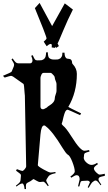

<svg xmlns="http://www.w3.org/2000/svg" viewBox="-41 -1246 732 1304"><path d="M195.8 -1190.9 228 -1226.1 313 -1068.8 398.9 -1223.1 454.1 -1181.2Q418.5 -1111.3 387 -1035.4Q355.5 -959.5 350.1 -950.2L358.9 -933.1L340.8 -920.9L334 -929.2L333 -920.9L310.1 -923.8Q311 -936 311 -943.8Q303.2 -947.8 299.8 -947.8Q290 -944.3 275.9 -932.1L255.9 -962.9Q274.9 -979.5 274.9 -984.6Q274.9 -989.7 271.2 -1000Q267.6 -1010.3 261.5 -1026.4Q255.4 -1042.5 252 -1051.8ZM322.3 -841.8H339.4Q353.5 -841.8 356.7 -843.8Q359.9 -845.7 365 -847.7Q370.1 -849.6 372.3 -853.3Q374.5 -856.9 377.9 -861.3Q382.8 -869.1 382.8 -888.2H397Q397.9 -852.1 415.5 -847.7Q422.9 -846.2 430.2 -845.7Q447.8 -843.8 448.7 -819.8Q448.7 -814.9 452.6 -811Q481 -781.2 481 -744.1Q481 -618.7 422.9 -520Q424.3 -517.1 509.8 -476.1L502.9 -463.9Q421.9 -501 418.9 -501Q416 -501 413.1 -499.8Q410.2 -498.5 407.7 -495.6Q405.3 -492.7 403.3 -489.7Q401.4 -486.8 399.4 -481.2Q397.5 -475.6 396 -471.7Q394.5 -467.8 392.8 -460.7Q391.1 -453.6 389.6 -449.2Q387.7 -440.9 383.8 -423.8L377.9 -404.8Q377.9 -402.3 386.7 -393.1Q407.7 -377 442.4 -321.8Q477.1 -266.6 498.3 -244.4Q519.5 -222.2 531.5 -222.2Q543.5 -222.2 564 -227.1L566.9 -216.8Q542.5 -210.4 536.1 -206.1Q529.8 -201.7 529.8 -192.9L528.8 -180.2Q527.8 -178.2 527.8 -174.8Q527.8 -158.7 545.9 -142.3Q564 -126 580.8 -126Q597.7 -126 618.7 -140.1L624 -130.9Q596.7 -113.8 596.7 -102.3Q596.7 -90.8 612.1 -75.4Q627.4 -60.1 635.5 -60.1Q643.6 -60.1 670.9 -65.9V-51.8Q639.6 -44.9 636.7 -42.7Q633.8 -40.5 631.8 -38.6Q627.9 -35.2 627.9 -26.9Q627.9 -18.6 647 7.8L642.1 12.2Q627.4 -8.8 620.6 -14.4Q613.8 -20 608.9 -20Q604 -20 600.1 -18.1L587.9 -9.8Q579.6 -3.4 561 29.8L554.7 25.9L569.8 -7.8Q565.4 -19 551.8 -19L518.1 -17.1Q506.3 -17.1 503.9 -2L498 20H488.8L500 -27.8Q500 -56.2 479 -56.2Q468.8 -56.2 442.9 -39.1L437 -46.9Q466.8 -68.4 466.8 -81.1Q466.8 -104.5 450 -147.5Q433.1 -190.4 418.9 -195.8Q405.8 -205.1 383.3 -242.2Q315.4 -354.5 270 -388.2Q265.6 -394 258.8 -394Q239.3 -394 233.9 -333L215.8 -124Q215.8 -116.7 253.9 -95.5Q292 -74.2 302.7 -74.2Q313.5 -74.2 335 -78.1L336.9 -69.8Q296.9 -62 288.1 -47.9L275.9 -28.8Q272.9 -22.9 272.9 -18.3Q272.9 -13.7 290 14.2L283.7 18.1Q262.2 -12.2 252.9 -12.2L231 -9.8Q220.7 -9.8 204.8 -19.8Q189 -29.8 185.1 -29.8Q183.1 -27.8 179 -24.9Q174.8 -22 171.9 -19.8Q168.9 -17.6 166 -15.6Q161.6 -12.7 152.1 -8.3Q142.6 -3.9 138.7 1Q134.8 5.9 134.8 17.8Q134.8 29.8 135.7 38.1H126Q122.1 0 109.9 0Q97.7 0 70.8 21L66.9 15.1Q86.9 0 92.8 -7.8Q98.6 -15.6 98.6 -23.9L101.1 -50.8V-55.7Q101.1 -61.5 95.5 -65.9Q89.8 -70.3 87.4 -72.3Q77.6 -80.1 67.9 -86.9L73.7 -97.2Q105.5 -85 110.8 -85Q116.2 -85 126.5 -96.4Q136.7 -107.9 136.7 -117.2L127.9 -596.2Q127.4 -596.2 126 -615.2Q122.6 -672.9 118.7 -675.8L48.8 -725.1Q39.1 -731 33.7 -731Q28.3 -731 -9.3 -719.2L-21 -731Q34.7 -753.9 38.1 -759.8L52.7 -794.9Q54.7 -800.8 54.7 -808.3Q54.7 -815.9 37.1 -842.8L44.9 -849.1Q59.1 -827.6 66.7 -821.8Q74.2 -815.9 84 -815.9H164.1Q170.4 -815.9 175 -821.3Q179.7 -826.7 179.7 -836.7Q179.7 -846.7 170.9 -867.2L181.6 -871.1Q193.4 -840.8 202.6 -837.4Q206.5 -835.9 213.9 -835.9L230.5 -836.4Q241.2 -836.4 244.6 -838.1Q248 -839.8 252.7 -841.8Q257.3 -843.8 259.3 -846.4Q261.2 -849.1 264.4 -853.3Q267.6 -857.4 268.6 -862.3Q272 -876 272 -890.1L283.7 -891.1Q284.7 -858.4 293.5 -851.6Q306.2 -841.8 322.3 -841.8ZM233.9 -522.9Q233.9 -503.9 251 -503.9Q254.9 -503.9 260.7 -506.8L277.8 -516.1Q281.2 -521.5 295.9 -530.3Q331.1 -551.3 331.1 -579.1Q331.1 -587.9 336.9 -604Q342.8 -620.1 342.8 -627.9V-675.8Q342.8 -683.6 336.9 -697Q331.1 -710.4 331.1 -718Q331.1 -725.6 324.2 -733.4Q309.6 -751 302.7 -751H254.9Q245.1 -751 239.5 -737.3Q233.9 -723.6 233.9 -717.8Z"/></svg>

Font: Eater Caps
Style: Regular
Weight: 400
Version: Version 001.002